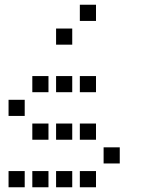

<svg xmlns="http://www.w3.org/2000/svg" viewBox="-20 -804 640 808"><path d="M317 -784Q316 -784 316 -784Q316 -784 316 -783V-717Q316 -716 316 -716Q316 -716 317 -716H383Q384 -716 384 -716Q384 -716 384 -717V-783Q384 -784 384 -784Q384 -784 383 -784ZM217 -684Q216 -684 216 -684Q216 -684 216 -683V-617Q216 -616 216 -616Q216 -616 217 -616H283Q284 -616 284 -616Q284 -616 284 -617V-683Q284 -684 284 -684Q284 -684 283 -684ZM117 -484Q116 -484 116 -484Q116 -484 116 -483V-417Q116 -416 116 -416Q116 -416 117 -416H183Q184 -416 184 -416Q184 -416 184 -417V-483Q184 -484 184 -484Q184 -484 183 -484ZM217 -484Q216 -484 216 -484Q216 -484 216 -483V-417Q216 -416 216 -416Q216 -416 217 -416H283Q284 -416 284 -416Q284 -416 284 -417V-483Q284 -484 284 -484Q284 -484 283 -484ZM317 -484Q316 -484 316 -484Q316 -484 316 -483V-417Q316 -416 316 -416Q316 -416 317 -416H383Q384 -416 384 -416Q384 -416 384 -417V-483Q384 -484 384 -484Q384 -484 383 -484ZM17 -384Q16 -384 16 -384Q16 -384 16 -383V-317Q16 -316 16 -316Q16 -316 17 -316H83Q84 -316 84 -316Q84 -316 84 -317V-383Q84 -384 84 -384Q84 -384 83 -384ZM117 -284Q116 -284 116 -284Q116 -284 116 -283V-217Q116 -216 116 -216Q116 -216 117 -216H183Q184 -216 184 -216Q184 -216 184 -217V-283Q184 -284 184 -284Q184 -284 183 -284ZM217 -284Q216 -284 216 -284Q216 -284 216 -283V-217Q216 -216 216 -216Q216 -216 217 -216H283Q284 -216 284 -216Q284 -216 284 -217V-283Q284 -284 284 -284Q284 -284 283 -284ZM317 -284Q316 -284 316 -284Q316 -284 316 -283V-217Q316 -216 316 -216Q316 -216 317 -216H383Q384 -216 384 -216Q384 -216 384 -217V-283Q384 -284 384 -284Q384 -284 383 -284ZM417 -184Q416 -184 416 -184Q416 -184 416 -183V-117Q416 -116 416 -116Q416 -116 417 -116H483Q484 -116 484 -116Q484 -116 484 -117V-183Q484 -184 484 -184Q484 -184 483 -184ZM17 -84Q16 -84 16 -84Q16 -84 16 -83V-17Q16 -16 16 -16Q16 -16 17 -16H83Q84 -16 84 -16Q84 -16 84 -17V-83Q84 -84 84 -84Q84 -84 83 -84ZM117 -84Q116 -84 116 -84Q116 -84 116 -83V-17Q116 -16 116 -16Q116 -16 117 -16H183Q184 -16 184 -16Q184 -16 184 -17V-83Q184 -84 184 -84Q184 -84 183 -84ZM217 -84Q216 -84 216 -84Q216 -84 216 -83V-17Q216 -16 216 -16Q216 -16 217 -16H283Q284 -16 284 -16Q284 -16 284 -17V-83Q284 -84 284 -84Q284 -84 283 -84ZM317 -84Q316 -84 316 -84Q316 -84 316 -83V-17Q316 -16 316 -16Q316 -16 317 -16H383Q384 -16 384 -16Q384 -16 384 -17V-83Q384 -84 384 -84Q384 -84 383 -84Z"/></svg>

Font: Doto SemiBold
Style: Regular
Weight: 600
Monospace: yes
Version: Version 1.000